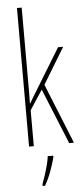

<svg xmlns="http://www.w3.org/2000/svg" viewBox="-64 -794 452 1049"><g transform="rotate(-5 162.0 -269.5)"><path d="M97 -361Q97 -326 97 -296.5Q97 -267 96 -233H97Q107 -250 113 -260.5Q119 -271 128 -285L276 -527H304L184 -329L317 0H291L167 -304L97 -197V0H71V-760H97ZM198 71Q189 105 174 146Q159 187 139 221H126V211Q133 193 142 165.5Q151 138 158.5 109.5Q166 81 168 61H198Z"/></g></svg>

Font: Noto Sans Telugu ExtraCondensed Thin
Style: Regular
Weight: 100
Width: 2
Designer: Jelle Bosma - Monotype Design Team
Foundry: Monotype Imaging Inc.
Version: Version 2.005; ttfautohint (v1.8.4.7-5d5b)